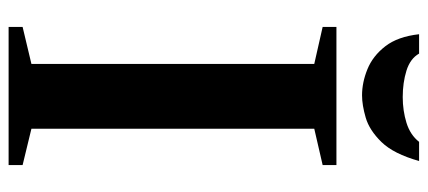

<svg xmlns="http://www.w3.org/2000/svg" viewBox="-294 -700 994 446"><g transform="rotate(90 203.0 -477.0)"><path d="M42.5 0V-32.5L128.5 -53V-710L42.5 -729.5V-761.5H363.5V-729.5L279 -710V-53L363.5 -32.5V0ZM201.5 -821Q171.5 -821 140.8 -833.5Q110 -846 87.5 -875Q65 -904 59.5 -953.5H104.5Q116 -933 144 -924.2Q172 -915.5 205.5 -915.5Q237 -915.5 265.2 -924.2Q293.5 -933 309.5 -953.5H354Q337.5 -894.5 310 -866.2Q282.5 -838 253.2 -829.5Q224 -821 201.5 -821Z"/></g></svg>

Font: Libre Caslon Text SemiBold
Style: Regular
Weight: 600
Designer: Pablo Impallari, Rodrigo Fuenzalida, Katja Schimmel
Foundry: Pablo Impallari, Rodrigo Fuenzalida
Version: Version 2.000